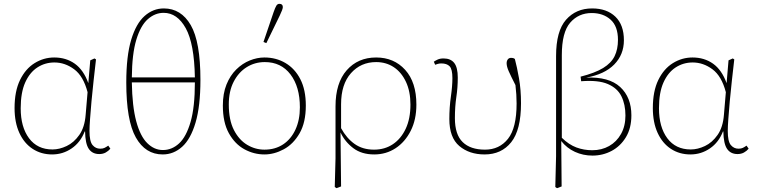

<svg xmlns="http://www.w3.org/2000/svg" viewBox="-20 -793 3949 1002"><path d="M88 -228Q88 -130 131.5 -71.5Q175 -13 254 -13Q290 -13 328 -31Q366 -49 394 -89Q422 -129 427 -194L437 -312Q415 -396 367 -431.5Q319 -467 264 -467Q215 -467 175 -441Q135 -415 111.5 -362.5Q88 -310 88 -228ZM252 13Q195 13 150.5 -16Q106 -45 81 -99.5Q56 -154 56 -229Q56 -317 84.5 -375.5Q113 -434 160.5 -463.5Q208 -493 263 -493Q325 -493 370.5 -460.5Q416 -428 441 -359V-360L451 -478L473 -488L481 -483Q475 -429 468.5 -372.5Q462 -316 457.5 -264.5Q453 -213 450 -172.5Q447 -132 447 -110Q447 -55 463 -36Q479 -17 503 -17Q517 -17 526 -21.5Q535 -26 545 -33L556 -17Q546 -5 531.5 3Q517 11 498 11Q462 11 443.5 -16Q425 -43 424 -107H422Q400 -50 354 -18.5Q308 13 252 13Z M829 13Q739 13 689 -75.5Q639 -164 639 -363Q639 -500 664.5 -585Q690 -670 734.5 -709.5Q779 -749 835 -749Q925 -749 975.5 -662Q1026 -575 1026 -376Q1026 -239 1000.5 -153Q975 -67 930.5 -27Q886 13 829 13ZM834 -726Q789 -726 751.5 -693Q714 -660 691.5 -586Q669 -512 668 -389H997Q994 -565 949.5 -645.5Q905 -726 834 -726ZM830 -10Q877 -10 914.5 -44.5Q952 -79 974.5 -156.5Q997 -234 997 -363H668Q670 -238 691 -160Q712 -82 748.5 -46Q785 -10 830 -10Z M1360 13Q1305 13 1255.5 -14Q1206 -41 1174.5 -97.5Q1143 -154 1143 -242Q1143 -305 1162 -352Q1181 -399 1213 -430.5Q1245 -462 1283.5 -477.5Q1322 -493 1360 -493Q1421 -493 1470 -464Q1519 -435 1547.5 -379.5Q1576 -324 1576 -242Q1576 -154 1543.5 -97.5Q1511 -41 1461 -14Q1411 13 1360 13ZM1360 -12Q1416 -12 1457.5 -39.5Q1499 -67 1522 -117Q1545 -167 1545 -233Q1545 -340 1496 -404.5Q1447 -469 1362 -469Q1310 -469 1267.5 -442.5Q1225 -416 1199.5 -366.5Q1174 -317 1174 -248Q1174 -167 1200.5 -115Q1227 -63 1269.5 -37.5Q1312 -12 1360 -12ZM1355 -574 1408 -730Q1416 -753 1422 -763Q1428 -773 1438 -773Q1456 -773 1456 -756Q1456 -745 1440 -712L1370 -568Z M1760 -249V-124Q1789 -71 1831 -41.5Q1873 -12 1932 -12Q1988 -12 2030.5 -40.5Q2073 -69 2097.5 -121.5Q2122 -174 2122 -247Q2122 -316 2098.5 -366Q2075 -416 2035 -442.5Q1995 -469 1943 -469Q1863 -469 1811.5 -411Q1760 -353 1760 -249ZM1727 183 1731 33V-238Q1731 -360 1789.5 -426.5Q1848 -493 1943 -493Q2036 -493 2094.5 -428.5Q2153 -364 2153 -247Q2153 -169 2123.5 -110.5Q2094 -52 2044.5 -19.5Q1995 13 1933 13Q1867 13 1823.5 -20Q1780 -53 1757 -102L1760 180L1736 189Z M2509 13Q2429 13 2377 -31Q2325 -75 2325 -172Q2325 -233 2333 -288.5Q2341 -344 2341 -385Q2341 -432 2326.5 -447Q2312 -462 2283 -462Q2273 -462 2264.5 -459.5Q2256 -457 2251 -455L2244 -471Q2251 -476 2263.5 -482Q2276 -488 2295 -488Q2332 -488 2350.5 -464.5Q2369 -441 2369 -388Q2369 -336 2361.5 -286.5Q2354 -237 2354 -176Q2354 -91 2394.5 -51.5Q2435 -12 2511 -12Q2586 -12 2631 -68.5Q2676 -125 2676 -253Q2676 -277 2674.5 -300Q2673 -323 2670 -349Q2646 -396 2635 -421Q2624 -446 2624 -463Q2624 -475 2630 -483Q2636 -491 2647 -491Q2661 -491 2667 -485Q2678 -444 2688.5 -384.5Q2699 -325 2699 -254Q2699 -115 2648 -51Q2597 13 2509 13Z M2912 -505V-74Q2949 -38 2988 -23.5Q3027 -9 3071 -9Q3120 -9 3159 -31Q3198 -53 3221 -94Q3244 -135 3244 -190Q3244 -248 3223 -290.5Q3202 -333 3152 -354.5Q3102 -376 3013 -369L3010 -393Q3085 -412 3127.5 -438Q3170 -464 3187.5 -500Q3205 -536 3205 -585Q3205 -656 3166.5 -690.5Q3128 -725 3068 -725Q2999 -725 2955.5 -674.5Q2912 -624 2912 -505ZM2878 183 2882 22V-500Q2882 -631 2934 -690Q2986 -749 3070 -749Q3147 -749 3191.5 -706Q3236 -663 3236 -583Q3236 -508 3185.5 -456.5Q3135 -405 3039 -388Q3158 -393 3216.5 -339Q3275 -285 3275 -191Q3275 -124 3246.5 -77Q3218 -30 3172 -5.5Q3126 19 3072 19Q3023 19 2980.5 -0.5Q2938 -20 2909 -57L2911 180L2887 189Z M3419 -228Q3419 -130 3462.5 -71.5Q3506 -13 3585 -13Q3621 -13 3659 -31Q3697 -49 3725 -89Q3753 -129 3758 -194L3768 -312Q3746 -396 3698 -431.5Q3650 -467 3595 -467Q3546 -467 3506 -441Q3466 -415 3442.5 -362.5Q3419 -310 3419 -228ZM3583 13Q3526 13 3481.5 -16Q3437 -45 3412 -99.5Q3387 -154 3387 -229Q3387 -317 3415.5 -375.5Q3444 -434 3491.5 -463.5Q3539 -493 3594 -493Q3656 -493 3701.5 -460.5Q3747 -428 3772 -359V-360L3782 -478L3804 -488L3812 -483Q3806 -429 3799.5 -372.5Q3793 -316 3788.5 -264.5Q3784 -213 3781 -172.5Q3778 -132 3778 -110Q3778 -55 3794 -36Q3810 -17 3834 -17Q3848 -17 3857 -21.5Q3866 -26 3876 -33L3887 -17Q3877 -5 3862.5 3Q3848 11 3829 11Q3793 11 3774.5 -16Q3756 -43 3755 -107H3753Q3731 -50 3685 -18.5Q3639 13 3583 13Z"/></svg>

Font: Source Serif 4 SmText ExtraLight
Style: Regular
Weight: 200
Designer: Frank Grießhammer
Foundry: Adobe
Version: Version 4.005;hotconv 1.1.0;makeotfexe 2.6.0